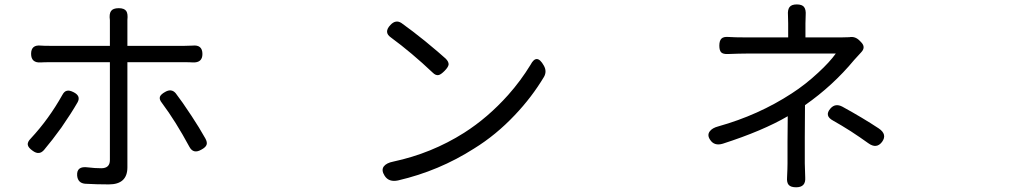

<svg xmlns="http://www.w3.org/2000/svg" viewBox="-20 -792 4540 847"><path d="M460 21.5Q407.2 21.5 355.5 18.6Q323.2 15.6 320.3 -17.6Q317.4 -60.5 367.2 -53.7Q398.4 -49.8 426.8 -49.8Q464.8 -49.8 464.8 -85.9Q464.8 -297.9 464.8 -509.8V-517.6H199.2Q172.9 -517.6 160.2 -516.6Q117.2 -513.7 117.2 -554.7Q117.2 -595.7 161.1 -590.8Q172.9 -589.8 198.2 -589.8H331.1H464.8V-688.5Q464.8 -696.3 464.8 -703.1Q460.9 -730.5 469.7 -743.2Q478.5 -755.9 503.9 -755.9Q528.3 -755.9 537.1 -743.2Q544.9 -731.4 542 -704.1Q542 -696.3 542 -688.5V-589.8H794.9Q816.4 -589.8 829.1 -590.8Q873 -595.7 873 -553.7Q873 -514.6 830.1 -516.6Q818.4 -517.6 795.9 -517.6H542V-53.7Q542 21.5 460 21.5ZM815.4 -144.5Q754.9 -256.8 694.3 -337.9Q681.6 -353.5 685.5 -365.2Q689.5 -376 709 -386.7Q736.3 -402.3 754.9 -380.9Q782.2 -345.7 825.2 -280.3Q859.4 -228.5 885.7 -181.6Q895.5 -164.1 891.1 -152.8Q886.7 -141.6 868.2 -131.8Q833 -111.3 815.4 -144.5ZM124 -127Q104.5 -140.6 102.5 -153.3Q100.6 -166 116.2 -181.6Q195.3 -266.6 254.9 -373Q263.7 -389.6 275.4 -391.6Q286.1 -394.5 303.7 -385.7Q337.9 -369.1 322.3 -340.8Q294.9 -293 251 -229.5Q210.9 -173.8 173.8 -129.9Q162.1 -117.2 150.4 -117.2Q138.7 -116.2 124 -127Z M1676.8 -16.6Q1661.1 -41 1672.9 -57.6Q1684.6 -73.2 1714.8 -79.1Q1883.8 -115.2 2027.3 -206.1Q2131.8 -272.5 2221.7 -373Q2277.3 -435.5 2320.3 -505.9Q2347.7 -558.6 2378.9 -502.9Q2393.6 -477.5 2379.9 -453.1Q2326.2 -363.3 2251 -284.2Q2168 -196.3 2071.3 -136.7Q1917 -38.1 1736.3 3.9Q1695.3 12.7 1676.8 -16.6ZM1888.7 -471.7Q1795.9 -559.6 1704.1 -627Q1671.9 -649.4 1702.1 -681.6Q1725.6 -707 1751 -690.4Q1798.8 -656.2 1854.5 -611.3Q1920.9 -556.6 1946.3 -533.2Q1960 -519.5 1959 -506.8Q1957 -495.1 1940.9 -479Q1924.8 -462.9 1915 -460.9Q1902.3 -458 1888.7 -471.7Z M3492.2 34.2Q3468.8 34.2 3459.5 23.9Q3450.2 13.7 3452.1 -9.8Q3454.1 -50.8 3454.1 -71.3Q3454.1 -97.7 3454.1 -167Q3455.1 -246.1 3455.1 -279.3Q3344.7 -214.8 3168.9 -158.2Q3130.9 -146.5 3112.3 -175.8Q3098.6 -196.3 3111.3 -212.9Q3122.1 -227.5 3148.4 -234.4Q3326.2 -284.2 3472.7 -379.9Q3533.2 -418.9 3589.8 -471.7Q3640.6 -518.6 3667 -555.7H3468.8H3270.5Q3244.1 -555.7 3191.4 -553.7Q3169.9 -552.7 3161.6 -561Q3153.3 -569.3 3153.3 -590.8Q3153.3 -612.3 3162.6 -621.6Q3171.9 -630.9 3194.3 -628.9Q3219.7 -627 3269.5 -627H3457V-688.5Q3457 -711.9 3456.1 -724.6Q3454.1 -749 3462.9 -760.7Q3471.7 -772.5 3495.1 -772.5Q3518.6 -772.5 3527.3 -760.7Q3536.1 -749 3534.2 -724.6Q3533.2 -711.9 3533.2 -688.5V-627H3691.4Q3714.8 -627 3726.6 -627.9Q3752 -632.8 3771.5 -613.3L3778.3 -606.4Q3800.8 -584 3779.3 -561.5Q3775.4 -557.6 3768.6 -549.8Q3753.9 -534.2 3748 -527.3Q3654.3 -414.1 3531.2 -328.1Q3531.2 -287.1 3530.3 -186.5Q3530.3 -101.6 3530.3 -71.3Q3530.3 -49.8 3532.2 -8.8Q3535.2 34.2 3492.2 34.2ZM3810.5 -160.2Q3772.5 -187.5 3733.4 -212.9Q3690.4 -240.2 3655.3 -259.8Q3615.2 -281.2 3643.6 -313.5Q3665 -337.9 3696.3 -321.3Q3787.1 -271.5 3856.4 -225.6Q3895.5 -199.2 3871.1 -166Q3846.7 -133.8 3810.5 -160.2Z"/></svg>

Font: Bpmf GenSen Rounded R
Style: R
Weight: 400
Foundry: But Ko
Version: Version 1.320